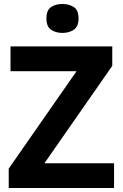

<svg xmlns="http://www.w3.org/2000/svg" viewBox="-20 -1014 619 968"><path d="M555 -66H24V-164L366 -655H33V-780H546V-682L204 -191H555ZM295 -994Q328 -994 352 -978.5Q376 -963 376 -921Q376 -880 352 -864Q328 -848 295 -848Q261 -848 237.5 -864Q214 -880 214 -921Q214 -963 237.5 -978.5Q261 -994 295 -994Z"/></svg>

Font: Noto Sans Malayalam UI
Style: Regular
Weight: 400
Designer: Jelle Bosma - Monotype Design Team
Foundry: Monotype Imaging Inc.
Version: Version 2.104